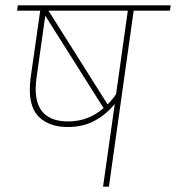

<svg xmlns="http://www.w3.org/2000/svg" viewBox="-20 -701 661 721"><path d="M618 -661H482L389 0H367L411 -311Q381 -273 337 -248.5Q293 -224 234 -224Q170 -224 131 -257.5Q92 -291 92 -364Q92 -385 95 -409L131 -661H44L47 -681H621ZM460 -661H162L384 -309Q405 -330 416 -348ZM114 -367Q114 -245 236 -245Q312 -245 369 -295L150 -642L117 -408Q114 -386 114 -367Z"/></svg>

Font: FiraGO Thin
Style: Italic
Weight: 100
Italic angle: -8°
Designer: bBox Type GmbH
Foundry: bBox Type GmbH
Version: Version 1.001